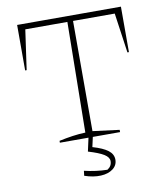

<svg xmlns="http://www.w3.org/2000/svg" viewBox="-92 -720 868 1002"><g transform="rotate(-10 342.0 -219.0)"><path d="M617 -644V-403H609L579 -614H358V-30L499 -12V0H180V-10Q217 -18 252 -23Q287 -28 320 -29L328 -614H105L75 -403H67V-644ZM334 -11H357L343 52Q398 68 424 88Q450 108 450 137Q450 167 425.5 185.5Q401 204 361.5 206Q322 208 275 192L278 166Q341 181 400 182Q424 167 424 140Q424 120 398.5 104Q373 88 316 71Z"/></g></svg>

Font: Piazzolla SC Thin
Style: Regular
Weight: 100
Designer: Juan Pablo del Peral
Foundry: Huerta Tipografica
Version: Version 1.330